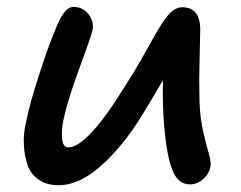

<svg xmlns="http://www.w3.org/2000/svg" viewBox="-20 -529 703 560"><path d="M150.9 11.2Q116.2 11.2 92.8 -5.1Q69.3 -21.5 60.3 -47.9Q51.3 -74.2 49.6 -107.4Q47.9 -140.6 56.2 -173.8Q65.9 -224.1 93.3 -308.8Q120.6 -393.6 139.2 -437Q152.8 -473.1 166 -491Q179.2 -508.8 194.8 -508.8Q220.7 -508.8 237.5 -488.3Q254.4 -467.8 250 -440.9Q246.6 -425.3 212.6 -332.8Q178.7 -240.2 168.9 -195.8Q159.2 -160.2 160.6 -129.6Q162.1 -99.1 179.2 -99.1Q235.8 -99.1 351.1 -288.1Q370.6 -317.9 391.8 -355.5Q413.1 -393.1 426.5 -417.2Q439.9 -441.4 454.6 -463.9Q469.2 -486.3 482.9 -497.1Q496.6 -507.8 511.2 -507.8Q565.4 -507.8 564 -439Q564 -432.1 562.5 -373.5Q561 -314.9 561 -297.6Q561 -280.3 562 -229Q564 -182.6 573 -143.6Q582 -104.5 588.9 -81.8Q595.7 -59.1 594.2 -45.9Q591.3 -23.9 573.5 -7.6Q555.7 8.8 534.2 8.8Q499 8.8 482.7 -33Q466.3 -74.7 459 -160.2Q453.6 -219.2 455.1 -294.9Q422.9 -239.3 393.1 -190.9Q339.4 -103.5 275.4 -46.1Q211.4 11.2 150.9 11.2Z"/></svg>

Font: Shantell Sans Normal
Style: Italic
Weight: 500
Italic angle: -11.31°
Designer: Stephen Nixon, Anya Danilova, Shantell Martin
Foundry: Arrow Type
Version: Version 1.006;[559af2be0]